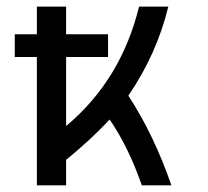

<svg xmlns="http://www.w3.org/2000/svg" viewBox="-20 -557 626 577"><path d="M90.8 0V-385.7H24.4V-454.1H90.8V-537.1H178.7V-454.1H304.7V-385.7H178.7V-178.2Q343.8 -316.4 397.9 -537.1H485.8Q451.2 -394.5 365.7 -269.5Q442.4 -152.3 495.1 0H406.2Q366.2 -115.2 309.6 -197.8Q253.4 -137.7 178.7 -76.7V0Z"/></svg>

Font: Consola Mono
Style: Book
Weight: 400
Monospace: yes
Version: Version 2.001